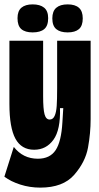

<svg xmlns="http://www.w3.org/2000/svg" viewBox="-25 -714 452 877"><path d="M-5 93 38 -43Q59 -16 86.5 -2.5Q114 11 148 11Q203 11 229 -28Q255 -67 260 -155L264 -220H249Q252 -121 219 -75.5Q186 -30 131 -30Q73 -30 45.5 -80.5Q18 -131 18 -239V-528H172V-274Q172 -216 178.5 -192Q185 -168 202 -168Q217 -168 224.5 -184.5Q232 -201 234 -230Q236 -259 236 -310V-528H389V-170Q389 -106 377 -40Q365 26 314 84.5Q263 143 159 143Q111 143 67.5 129Q24 115 -5 93ZM214 -630Q214 -663 232 -678.5Q250 -694 284 -694Q318 -694 335.5 -678.5Q353 -663 353 -630Q353 -596 335.5 -581Q318 -566 284 -566Q250 -566 232 -581Q214 -596 214 -630ZM55 -631Q55 -664 73 -679Q91 -694 124 -694Q158 -694 176.5 -679Q195 -664 195 -631Q195 -596 177 -581Q159 -566 124 -566Q90 -566 72.5 -581Q55 -596 55 -631Z"/></svg>

Font: Bricolage Grotesque 96pt Condensed ExBd
Style: Regular
Weight: 800
Width: 3
Designer: Mathieu Triay
Foundry: Atelier Triay
Version: Version 1.001;Glyphs 3.2 (3207)